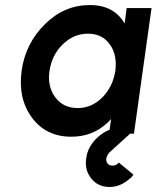

<svg xmlns="http://www.w3.org/2000/svg" viewBox="-20 -532 623 764"><path d="M511 163 453 115Q452 116 451 116.5Q450 117 449 119Q440 127 428 127Q415 127 408 119Q401 109 403 97Q405 91 407.5 86Q410 81 414 76L514 -15H414Q400 -9 389.5 -2Q379 5 370 13Q329 50 323 98Q316 144 343 178Q370 212 416 212Q460 212 497 178Q502 175 505 171Q508 167 511 163ZM484 -500 476 -439Q473 -443 470.5 -447Q468 -451 465 -455Q422 -512 338 -512Q236 -512 159 -436Q81 -359 66 -250Q51 -140 107 -64Q163 12 264 12Q348 12 407 -43Q411 -47 415 -51Q419 -55 422 -59L414 0H513L583 -500ZM330 -398Q387 -398 417 -355Q432 -335 437.5 -308.5Q443 -282 439 -250Q434 -219 421.5 -193Q409 -167 388 -145Q345 -102 289 -102Q231 -102 199 -146Q168 -189 177 -250Q186 -312 229 -355Q273 -398 330 -398Z"/></svg>

Font: Unageo
Style: SemiBold-Italic
Weight: 600
Designer: Richard Sepsi
Foundry: Richard Sepsi
Version: Version 2.000